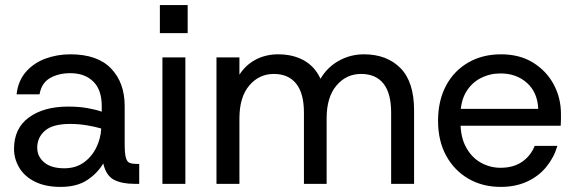

<svg xmlns="http://www.w3.org/2000/svg" viewBox="-20 -721 2263 753"><path d="M218 12Q158 12 117 -8.5Q76 -29 55.5 -63.5Q35 -98 35 -137Q35 -218 93.5 -260.5Q152 -303 247 -303Q289 -303 323 -297Q357 -291 379 -283V-305Q379 -369 345.5 -401.5Q312 -434 256 -434Q210 -434 176.5 -415Q143 -396 135 -351H45Q51 -404 81.5 -439Q112 -474 158 -491Q204 -508 256 -508Q362 -508 415.5 -452.5Q469 -397 469 -305V-156Q469 -120 473.5 -103Q478 -86 489 -82Q500 -78 519 -78H526V0H507Q458 0 427 -16Q396 -32 385 -80Q362 -41 321.5 -14.5Q281 12 218 12ZM232 -61Q276 -61 307.5 -83Q339 -105 357 -141Q375 -177 377 -217Q354 -224 321 -229.5Q288 -235 255 -235Q187 -235 156.5 -208.5Q126 -182 126 -142Q126 -107 153.5 -84Q181 -61 232 -61Z M617 0V-496H707V0ZM607 -591V-701H716V-591Z M829 0V-496H919V-428Q943 -466 982.5 -487Q1022 -508 1071 -508Q1129 -508 1172 -484Q1215 -460 1237 -412Q1263 -457 1308.5 -482.5Q1354 -508 1407 -508Q1497 -508 1550.5 -454Q1604 -400 1604 -288V0H1514V-279Q1514 -355 1484 -393Q1454 -431 1396 -431Q1338 -431 1299.5 -385.5Q1261 -340 1261 -257V0H1172V-279Q1172 -355 1141.5 -393Q1111 -431 1054 -431Q996 -431 957.5 -385.5Q919 -340 919 -257V0Z M1944 12Q1872 12 1816.5 -20.5Q1761 -53 1729.5 -111Q1698 -169 1698 -247Q1698 -326 1729 -384.5Q1760 -443 1816 -475.5Q1872 -508 1945 -508Q2018 -508 2070.5 -475.5Q2123 -443 2151.5 -390Q2180 -337 2180 -274Q2180 -264 2180 -252.5Q2180 -241 2179 -228H1765V-294H2091Q2088 -359 2046.5 -396Q2005 -433 1943 -433Q1901 -433 1865 -414.5Q1829 -396 1807.5 -359.5Q1786 -323 1786 -269V-242Q1786 -183 1808 -143Q1830 -103 1866 -83Q1902 -63 1943 -63Q1993 -63 2027 -86Q2061 -109 2077 -149H2166Q2153 -104 2123 -67Q2093 -30 2047.5 -9Q2002 12 1944 12Z"/></svg>

Font: Host Grotesk Light
Style: Regular
Weight: 400
Version: Version 1.003